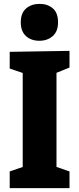

<svg xmlns="http://www.w3.org/2000/svg" viewBox="-20 -969 408 989"><path d="M338 -621 254 -587 271 -612V-91L254 -115L338 -86V0H30V-86L112 -114L97 -91V-612L118 -586L30 -616V-702L338 -707ZM183 -759Q140 -759 113.5 -783.5Q87 -808 87 -854Q87 -902 114.5 -925.5Q142 -949 184 -949Q225 -949 252 -926Q279 -903 279 -854Q279 -807 251.5 -783Q224 -759 183 -759Z"/></svg>

Font: Bitter Thin ExtraBold
Style: Regular
Weight: 800
Version: Version 3.020